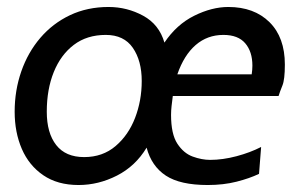

<svg xmlns="http://www.w3.org/2000/svg" viewBox="-20 -520 862 550"><path d="M205 10Q145 10 104 -18Q63 -46 42.5 -93.5Q22 -141 22 -200Q22 -261 41 -315.5Q60 -370 95.5 -411.5Q131 -453 180.5 -476.5Q230 -500 291 -500Q344 -500 390 -475Q436 -450 451 -398Q486 -450 536.5 -475Q587 -500 634 -500Q708 -500 752 -456.5Q796 -413 796 -335Q796 -292 789 -275Q782 -258 778 -245H475Q473 -230 471.5 -216.5Q470 -203 470 -191Q470 -136 488 -108.5Q506 -81 532 -71.5Q558 -62 582 -62Q618 -62 657.5 -72.5Q697 -83 728 -99L722 -22Q695 -9 657.5 0.5Q620 10 575 10Q496 10 455 -17Q414 -44 400 -97Q368 -44 315 -17Q262 10 205 10ZM221 -70Q274 -70 311 -101.5Q348 -133 367 -182.5Q386 -232 386 -288Q386 -346 360.5 -383Q335 -420 283 -420Q229 -420 191.5 -391.5Q154 -363 134 -313.5Q114 -264 114 -200Q114 -139 141 -104.5Q168 -70 221 -70ZM488 -307H701Q702 -314 702.5 -320Q703 -326 703 -332Q703 -372 682.5 -396Q662 -420 620 -420Q574 -420 540.5 -391Q507 -362 488 -307Z"/></svg>

Font: Cabin VF Beta
Style: Italic
Weight: 400
Italic angle: -7°
Designer: Pablo Impallari
Foundry: Pablo Impallari. http://www.impallari.com Igino Marini. http://www.ikern.com
Version: Version 2.300